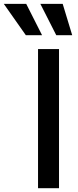

<svg xmlns="http://www.w3.org/2000/svg" viewBox="-119 -984 409 1004"><path d="M189.6 -727.3H79.9V0H189.6ZM-99.1 -963.8 16 -800.1H100.9L18.1 -963.8ZM92 -963.8 175.1 -800.1H258.5L208.8 -963.8Z"/></svg>

Font: Magic Ui Pro Medium
Style: Regular
Weight: 500
Designer: Stefan Endress, Andreas Faust
Version: Version 1.000;FEAKit 1.0